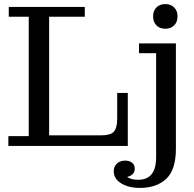

<svg xmlns="http://www.w3.org/2000/svg" viewBox="-20 -716 950 942"><path d="M791 -575Q764 -575 747.5 -591.5Q731 -608 731 -636Q731 -663 747.5 -679.5Q764 -696 791 -696Q818 -696 834.5 -679.5Q851 -663 851 -636Q851 -608 834.5 -591.5Q818 -575 791 -575ZM21 0V-48H121V-634H23V-682H396V-634H221V-52H478Q522 -52 538.5 -70Q555 -88 555 -134V-260H607V0ZM594 72Q614 72 627.5 82Q641 92 641 111Q641 128 631 138Q621 148 604 152Q622 166 658 166Q702 166 724 138.5Q746 111 746 53V-455H662V-503H843V14Q843 117 795.5 161.5Q748 206 666 206Q611 206 574.5 183.5Q538 161 538 124Q538 101 553.5 86.5Q569 72 594 72Z"/></svg>

Font: Montagu Slab 144pt
Style: Regular
Weight: 400
Designer: Florian Karsten
Foundry: Florian Karsten
Version: Version 1.000; ttfautohint (v1.8.3)